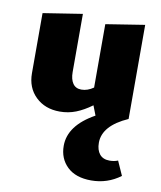

<svg xmlns="http://www.w3.org/2000/svg" viewBox="-82 -507 723 862"><g transform="rotate(10 279.0 -76.0)"><path d="M525 245Q466 289 392 289Q321 289 282.5 252Q244 215 244 157Q244 64 361 -1L344 -45Q307 -18 272.5 -4.5Q238 9 199 9Q132 9 89.5 -32Q47 -73 47 -139V-413L226 -441V-176Q226 -143 239 -124Q252 -105 278 -105Q306 -105 333 -124V-413L510 -441V-12Q397 38 397 116Q397 149 412.5 168Q428 187 458 187Q479 187 496 180Z"/></g></svg>

Font: Ysabeau Heavy
Style: Regular
Weight: 800
Designer: Christian Thalmann (Catharsis Fonts)
Version: Version 0.003